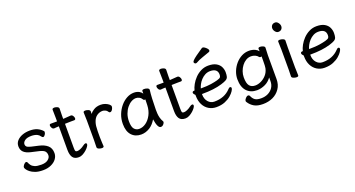

<svg xmlns="http://www.w3.org/2000/svg" viewBox="-52 -1424 4268 2310"><g transform="rotate(-20 2082.0 -269.0)"><path d="M77 -354Q77 -394 103 -423.5Q129 -453 172.5 -469.5Q216 -486 270.5 -486Q325 -486 363.5 -469Q402 -452 430 -421Q434 -417 434 -408Q434 -393 422 -375Q410 -357 396 -357Q387 -357 375 -373Q361 -394 340 -404Q308 -419 266 -419Q210 -419 182 -398.5Q154 -378 154 -350Q154 -333 166 -321Q178 -309 217 -299L313 -277Q380 -262 419 -227.5Q458 -193 458 -130Q458 -90 433.5 -56.5Q409 -23 365 -3Q320 18 260.5 18Q201 18 161.5 3.5Q122 -11 98 -30.5Q74 -50 63.5 -67Q53 -84 53 -91Q53 -108 69 -126.5Q85 -145 99 -145Q110 -145 115 -134Q122 -115 136 -96Q150 -77 178.5 -64.5Q207 -52 263 -52Q319 -52 349.5 -76Q380 -100 380 -131Q380 -162 363.5 -181.5Q347 -201 294 -214L194 -237Q136 -250 106.5 -278Q77 -306 77 -354Z M697 -417V-112Q697 -75 702.5 -66.5Q708 -58 725.5 -58Q743 -58 767.5 -68.5Q792 -79 813.5 -95.5Q835 -112 847 -112Q856 -112 859.5 -107Q863 -102 863 -95Q863 -84 850 -65.5Q837 -47 815.5 -28Q794 -9 768.5 4.5Q743 18 718 18Q663 18 640 -15.5Q617 -49 617 -113V-414Q596 -414 584.5 -412.5Q573 -411 557 -410H556Q540 -410 529.5 -426.5Q519 -443 519 -457Q519 -477 536 -477H617V-522Q617 -531 616 -574.5Q615 -618 615 -628Q615 -638 625 -642Q632 -645 641 -645Q658 -645 677 -637Q699 -628 699 -611Q699 -604 698 -569Q697 -534 697 -522V-480Q743 -482 795 -487H796Q812 -487 823 -470.5Q834 -454 834 -439Q834 -419 816 -419H778Q750 -419 730 -418Q730 -418 697 -417Z M958 -109V-364Q958 -374 957 -394Q955 -435 955 -468Q955 -484 981 -484Q998 -484 1018 -476Q1040 -467 1040 -450Q1040 -440 1039 -431.5Q1038 -423 1038 -419Q1056 -443 1085 -461Q1123 -486 1177 -486Q1208 -486 1235 -475.5Q1262 -465 1280 -450Q1298 -435 1298 -420Q1298 -402 1285 -382Q1272 -362 1256 -362Q1244 -362 1237 -375Q1228 -392 1208 -400.5Q1188 -409 1174 -409Q1134 -409 1100 -385Q1066 -361 1050 -310Q1043 -289 1040 -263.5Q1037 -238 1036.5 -201Q1036 -164 1036 -121.5Q1036 -79 1038.5 -51Q1041 -23 1041 -6Q1041 10 1015 10Q998 10 978 2Q956 -7 956 -23Q956 -32 957 -67.5Q958 -103 958 -109Z M1804 -4Q1789 13 1769 13Q1729 13 1711 -105Q1676 -46 1629 -16Q1575 18 1517 18Q1441 18 1395.5 -32Q1350 -82 1350 -176Q1350 -240 1371.5 -295.5Q1393 -351 1429 -394Q1465 -437 1510 -461.5Q1555 -486 1603 -486Q1640 -486 1670 -470Q1692 -458 1707 -436V-469Q1707 -485 1734 -485Q1752 -485 1772 -478Q1795 -469 1795 -454V-452V-451Q1789 -407 1786 -343Q1782 -227 1782 -204Q1782 -181 1783.5 -154.5Q1785 -128 1792.5 -98.5Q1800 -69 1816 -43Q1819 -38 1819 -34Q1819 -21 1804 -4ZM1706 -363Q1700 -361 1694 -361Q1688 -361 1683 -367Q1667 -394 1645.5 -405Q1624 -416 1603 -416Q1574 -416 1543.5 -399Q1513 -382 1487 -350Q1461 -318 1445.5 -275Q1430 -232 1430 -182Q1430 -110 1454.5 -82Q1479 -54 1516 -54Q1562 -54 1603.5 -83.5Q1645 -113 1673 -166Q1701 -219 1704 -289V-290Q1705 -303 1705 -324Q1705 -345 1706 -363Z M2062 -417V-112Q2062 -75 2067.5 -66.5Q2073 -58 2090.5 -58Q2108 -58 2132.5 -68.5Q2157 -79 2178.5 -95.5Q2200 -112 2212 -112Q2221 -112 2224.5 -107Q2228 -102 2228 -95Q2228 -84 2215 -65.5Q2202 -47 2180.5 -28Q2159 -9 2133.5 4.5Q2108 18 2083 18Q2028 18 2005 -15.5Q1982 -49 1982 -113V-414Q1961 -414 1949.5 -412.5Q1938 -411 1922 -410H1921Q1905 -410 1894.5 -426.5Q1884 -443 1884 -457Q1884 -477 1901 -477H1982V-522Q1982 -531 1981 -574.5Q1980 -618 1980 -628Q1980 -638 1990 -642Q1997 -645 2006 -645Q2023 -645 2042 -637Q2064 -628 2064 -611Q2064 -604 2063 -569Q2062 -534 2062 -522V-480Q2108 -482 2160 -487H2161Q2177 -487 2188 -470.5Q2199 -454 2199 -439Q2199 -419 2181 -419H2143Q2115 -419 2095 -418Q2095 -418 2062 -417Z M2441 -566Q2434 -562 2426 -562Q2418 -562 2411 -569Q2404 -576 2404 -584.5Q2404 -593 2417 -607Q2444 -636 2557 -711Q2560 -713 2566 -713Q2578 -713 2592.5 -702.5Q2607 -692 2619 -678.5Q2631 -665 2631 -654Q2631 -642 2620 -637Q2571 -619 2523 -602.5Q2475 -586 2441 -566ZM2554 -486Q2618 -486 2656 -464Q2694 -442 2710 -408Q2726 -374 2726 -338.5Q2726 -303 2720 -282Q2714 -261 2693 -248Q2672 -235 2626 -221Q2525 -190 2375 -190H2368V-186Q2368 -126 2400 -89.5Q2432 -53 2479 -53Q2609 -53 2686 -135Q2700 -152 2713 -152Q2729 -152 2729 -134Q2729 -123 2714 -99Q2699 -75 2668 -48Q2637 -21 2590 -1.5Q2543 18 2479 18Q2426 18 2383 -8Q2340 -34 2315.5 -82Q2291 -130 2291 -196V-207Q2283 -214 2276 -223.5Q2269 -233 2269 -241Q2269 -260 2294 -260Q2295 -260 2299 -261Q2307 -295 2328 -333.5Q2349 -372 2382.5 -407Q2416 -442 2460 -464Q2504 -486 2554 -486ZM2378 -258H2390Q2463 -258 2513 -266Q2563 -274 2595 -283Q2630 -293 2639 -304Q2648 -315 2648 -338Q2648 -416 2553 -416Q2518 -416 2488 -400Q2458 -384 2435 -359Q2412 -334 2398 -307Q2384 -280 2378 -258Z M2903 30Q2920 69 2946 85.5Q2972 102 3022 102Q3072 102 3111 82.5Q3150 63 3173 28Q3196 -7 3196 -55V-101Q3162 -54 3116 -32Q3062 -6 3008 -6Q2926 -6 2877.5 -58.5Q2829 -111 2829 -211Q2829 -262 2848.5 -311Q2868 -360 2902 -399.5Q2936 -439 2980.5 -462.5Q3025 -486 3076 -486Q3118 -486 3153 -470Q3179 -458 3196 -436Q3196 -442 3195 -450.5Q3194 -459 3194 -469Q3194 -485 3219 -485Q3236 -485 3255 -477Q3277 -468 3277 -453V-452Q3273 -379 3273 -355V-53Q3273 20 3238 70Q3203 122 3146 148.5Q3089 175 3019.5 175Q2950 175 2908 151Q2864 126 2837 82Q2833 76 2833 70Q2833 53 2850 34.5Q2867 16 2882 16Q2897 16 2903 30ZM3077 -415Q3042 -415 3011.5 -397Q2981 -379 2958 -348.5Q2935 -318 2922 -281Q2909 -244 2909 -206Q2909 -129 2934 -98Q2959 -67 3008 -67Q3043 -67 3081 -84.5Q3119 -102 3150 -136Q3181 -170 3192 -220Q3197 -240 3197 -318V-370Q3191 -367 3184 -367Q3173 -367 3166 -375Q3152 -394 3127.5 -404.5Q3103 -415 3077 -415Z M3489 -698Q3510 -698 3527 -676Q3544 -654 3544 -631.5Q3544 -609 3529.5 -593.5Q3515 -578 3489 -578Q3467 -578 3450 -599.5Q3433 -621 3433 -643.5Q3433 -666 3447 -682Q3461 -698 3489 -698ZM3449 -108V-365Q3449 -375 3448 -395Q3446 -436 3446 -469Q3446 -484 3471 -484Q3489 -484 3509 -476Q3532 -467 3532 -452Q3532 -444 3531 -410Q3530 -376 3530 -365V-108Q3530 -103 3531 -82Q3533 -41 3533 -5Q3533 10 3508 10Q3491 10 3470 2Q3447 -7 3447 -22Q3447 -31 3448 -66.5Q3449 -102 3449 -108Z M3940 -486Q4004 -486 4042 -464Q4080 -442 4096 -408Q4112 -374 4112 -338.5Q4112 -303 4106 -282Q4100 -261 4079 -248Q4058 -235 4012 -221Q3911 -190 3761 -190H3754V-186Q3754 -126 3786 -89.5Q3818 -53 3865 -53Q3995 -53 4072 -135Q4086 -152 4099 -152Q4115 -152 4115 -134Q4115 -123 4100 -99Q4085 -75 4054 -48Q4023 -21 3976 -1.5Q3929 18 3865 18Q3812 18 3769 -8Q3726 -34 3701.5 -82Q3677 -130 3677 -196V-207Q3669 -214 3662.5 -223.5Q3656 -233 3656 -241Q3656 -260 3681 -260Q3682 -260 3685 -260Q3693 -295 3714 -333.5Q3735 -372 3768.5 -407Q3802 -442 3846 -464Q3890 -486 3940 -486ZM3764 -258H3776Q3849 -258 3899 -266Q3949 -274 3981 -283Q4016 -293 4025 -304Q4034 -315 4034 -338Q4034 -416 3939 -416Q3904 -416 3874 -400Q3844 -384 3821 -359Q3798 -334 3784 -307Q3770 -280 3764 -258Z"/></g></svg>

Font: Moon Stars Kai
Style: Bold
Weight: 700
Designer: GuiWonder
Version: Version 1.101